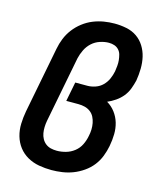

<svg xmlns="http://www.w3.org/2000/svg" viewBox="-114 -835 778 929"><g transform="rotate(15 275.0 -370.0)"><path d="M232 12Q200 12 169 6.5Q138 1 111.5 -14Q85 -29 67 -52.5Q49 -76 40.5 -105.5Q32 -135 33 -167Q34 -199 40 -231L104 -561Q109 -588 119.5 -614Q130 -640 147.5 -663Q165 -686 188.5 -704Q212 -722 238 -732.5Q264 -743 291 -747.5Q318 -752 345 -752Q375 -752 404.5 -746Q434 -740 457 -724Q480 -708 495 -684Q510 -660 516.5 -632Q523 -604 522.5 -573.5Q522 -543 517 -513Q512 -492 504 -470.5Q496 -449 481.5 -431Q467 -413 447.5 -399.5Q428 -386 407 -377Q431 -363 448 -340.5Q465 -318 473 -291Q481 -264 480.5 -234Q480 -204 474 -173Q469 -147 459 -121Q449 -95 431.5 -72.5Q414 -50 389.5 -33Q365 -16 339 -6Q313 4 285.5 8Q258 12 232 12ZM233 -85Q255 -85 278 -91.5Q301 -98 320 -113Q339 -128 349.5 -149.5Q360 -171 364 -193Q368 -210 368.5 -227Q369 -244 366 -259.5Q363 -275 356 -289Q349 -303 336.5 -312.5Q324 -322 308.5 -326Q293 -330 276 -330H215L234 -427H295Q314 -427 334.5 -434Q355 -441 370 -456Q385 -471 393.5 -490Q402 -509 406 -529Q408 -543 409.5 -557.5Q411 -572 409.5 -586Q408 -600 404.5 -613Q401 -626 392 -636Q383 -646 370 -650.5Q357 -655 342 -655Q321 -655 298 -647.5Q275 -640 257.5 -624Q240 -608 229.5 -586.5Q219 -565 214 -543L150 -213Q147 -197 146.5 -181Q146 -165 148.5 -150.5Q151 -136 158 -123Q165 -110 176.5 -101Q188 -92 202.5 -88.5Q217 -85 233 -85Z"/></g></svg>

Font: Lode
Style: Bold Italic
Weight: 700
Italic angle: -11°
Monospace: yes
Designer: Belleve Invis
Foundry: Belleve Invis
Version: Version 29.2.0; ttfautohint (v1.8.3)